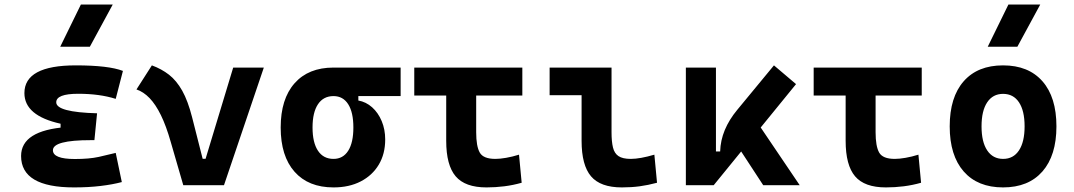

<svg xmlns="http://www.w3.org/2000/svg" viewBox="-20 -815 4728 845"><path d="M305.7 9.8Q72.8 9.8 72.8 -128.4Q72.8 -241.2 273.9 -255.9L407.2 -316.4L395.5 -198.2H379.9Q212.9 -198.2 212.9 -153.8Q212.9 -115.2 309.6 -115.2Q373 -115.2 414.8 -124.5Q456.5 -133.8 489.3 -142.1L516.1 -13.7Q475.6 -2.9 422.6 3.4Q369.6 9.8 305.7 9.8ZM246.6 -210.4V-270.5Q87.4 -305.7 87.4 -405.3Q87.4 -527.3 313.5 -527.3Q458 -527.3 521 -502.9L489.3 -379.9Q418.5 -402.3 324.2 -402.3Q227.5 -402.3 227.5 -364.7Q227.5 -321.3 407.2 -316.4L395.5 -198.2ZM245.1 -609.4 335.9 -794.9H476.1L375.5 -609.4Z M786.6 0 868.2 -116.2H884.8L1006.3 -517.6H1141.1L965.8 0ZM786.6 0 731.4 -190.4Q711.4 -260.7 688.2 -308.1Q665 -355.5 638.2 -383.3Q611.3 -411.1 580.6 -421.4L648.4 -527.3Q690.9 -511.7 723.9 -486.1Q756.8 -460.4 782 -415.8Q807.1 -371.1 825.7 -297.9L891.6 -38.6Z M1447.8 9.8Q1337.4 9.8 1276.4 -59.1Q1215.3 -127.9 1215.3 -253.9Q1215.3 -379.4 1276.4 -448.5Q1337.4 -517.6 1447.8 -517.6L1557.1 -486.8V-372.6Q1590.8 -366.7 1617.7 -342.8Q1644.5 -318.8 1659.9 -282Q1675.3 -245.1 1675.3 -201.2Q1675.3 -137.7 1647 -90.3Q1618.7 -43 1567.6 -16.6Q1516.6 9.8 1447.8 9.8ZM1447.8 -115.7Q1489.7 -115.7 1512.5 -151.6Q1535.2 -187.5 1535.2 -253.9Q1535.2 -320.3 1512.5 -356.2Q1489.7 -392.1 1447.8 -392.1Q1403.3 -392.1 1379.4 -356.2Q1355.5 -320.3 1355.5 -253.9Q1355.5 -187.5 1379.4 -151.6Q1403.3 -115.7 1447.8 -115.7ZM1447.8 -392.1V-517.6H1743.2V-392.1Z M2121.1 9.8Q2026.9 9.8 1985.4 -39.1Q1943.8 -87.9 1943.8 -195.3V-517.6H2075.7V-232.9Q2075.7 -171.4 2091.4 -143.6Q2107 -115.7 2160.2 -115.7Q2180.2 -115.7 2207.3 -120.4Q2234.4 -125 2264.2 -134.3L2275.9 -10.7Q2238.3 0 2199.5 4.9Q2160.6 9.8 2121.1 9.8ZM1803.2 -394.5V-517.6H2278.8V-394.5Z M2716.8 9.8Q2622.6 9.8 2581.1 -39.1Q2539.6 -87.9 2539.6 -195.3V-517.6H2671.4V-232.9Q2671.4 -191.9 2677.7 -166Q2683.9 -140.1 2702.1 -127.9Q2720.3 -115.7 2755.9 -115.7Q2796.9 -115.7 2859.9 -134.3L2871.6 -10.7Q2831.5 0 2795.2 4.9Q2758.8 9.8 2716.8 9.8ZM2398.9 -396V-517.6H2562.5V-396Z M3121.1 0 3102.5 -148.4H3149.4Q3150.9 -197.3 3169.9 -242.9Q3189 -288.6 3224.6 -331.5L3386.2 -527.3L3483.4 -444.8ZM2998.5 0V-517.6H3130.9V-52.2L3121.1 0ZM3338.9 0 3189.5 -228.5 3298.8 -296.9 3499.5 0Z M3878.9 9.8Q3784.7 9.8 3743.2 -39.1Q3701.7 -87.9 3701.7 -195.3V-517.6H3833.5V-232.9Q3833.5 -171.4 3849.2 -143.6Q3864.9 -115.7 3918 -115.7Q3938 -115.7 3965.1 -120.4Q3992.2 -125 4022 -134.3L4033.7 -10.7Q3996.1 0 3957.3 4.9Q3918.5 9.8 3878.9 9.8ZM3561 -394.5V-517.6H4036.6V-394.5Z M4394.5 9.8Q4282.7 9.8 4221.2 -60.5Q4159.7 -130.9 4159.7 -258.8Q4159.7 -387.2 4221.2 -457.3Q4282.7 -527.3 4394.5 -527.3Q4506.4 -527.3 4567.9 -457.3Q4629.4 -387.2 4629.4 -258.8Q4629.4 -130.9 4567.9 -60.5Q4506.4 9.8 4394.5 9.8ZM4394.8 -115.7Q4439.9 -115.7 4464.6 -153.1Q4489.3 -190.5 4489.3 -258.9Q4489.3 -327.6 4464.6 -364.7Q4440 -401.9 4394.5 -401.9Q4349.6 -401.9 4324.7 -364.7Q4299.8 -327.5 4299.8 -258.8Q4299.8 -190.4 4324.7 -153.1Q4349.6 -115.7 4394.8 -115.7ZM4327.1 -609.4 4418 -794.9H4558.1L4457.5 -609.4Z"/></svg>

Font: Cascadia Code PL
Style: Regular
Weight: 400
Monospace: yes
Designer: Aaron Bell
Foundry: Saja Typeworks
Version: Version 2102.003